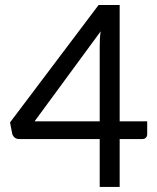

<svg xmlns="http://www.w3.org/2000/svg" viewBox="-20 -736 620 756"><path d="M451.2 -258.3H559.6V-207.5Q559.6 -199.7 554.7 -194.1Q549.8 -188.5 540 -188.5H451.2V0H372.6V-188.5H55.2Q44.9 -188.5 37.8 -194.3Q30.8 -200.2 28.3 -208.5L19.5 -253.9L368.2 -716.3H451.2ZM372.6 -554.2Q372.6 -566.9 373.3 -582Q374 -597.2 376.5 -612.8L116.2 -258.3H372.6Z"/></svg>

Font: Kantumruy
Style: Regular
Weight: 400
Foundry: Sovichet Tep
Version: Version 1.20 August 16, 2013